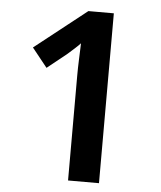

<svg xmlns="http://www.w3.org/2000/svg" viewBox="-52 -759 675 804"><g transform="rotate(5 286.0 -357.0)"><path d="M394 0H264V-442Q264 -473 265.5 -510Q267 -547 268 -577Q260 -568 244.5 -554Q229 -540 213 -526L133 -462L69 -542L287 -714H394Z"/></g></svg>

Font: Noto Sans Adlam SemiBold
Style: Regular
Weight: 600
Version: Version 3.001